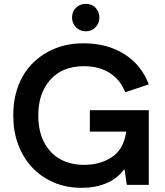

<svg xmlns="http://www.w3.org/2000/svg" viewBox="-20 -930 832 966"><path d="M394 15H390Q313.5 15 250.5 -12Q186 -40 141 -88.5Q95.5 -137.5 71 -204Q47 -269 47 -344.5V-355.5Q47 -408 58.5 -454.5Q70.5 -503.5 93 -544Q115.5 -584 148 -615.5Q180.5 -647 220 -668.5Q260 -690.5 305.5 -701.5Q348.5 -712 396 -712H402.5Q520.5 -712 606.5 -657Q691 -604 728.5 -505.5L610 -466Q598 -496.5 579 -521Q559.5 -545 533.5 -562Q507.5 -579 474.5 -588Q441.5 -597 402.5 -597Q294 -597 233.5 -529Q172.5 -461.5 172.5 -349Q172.5 -290 189 -243.5Q205.5 -198 236 -165.5Q266 -133.5 308.5 -117Q351 -100.5 402.5 -100.5Q483 -100.5 541.5 -138.5Q602.5 -177.5 615 -268H432V-375.5H728.5V0H618L607 -76.5H603.5Q567.5 -29.5 513.5 -7.5Q459.5 15 394 15ZM411.5 -772.5Q382 -772.5 362.2 -792.8Q342.5 -813 342.5 -842Q342.5 -872.5 362.8 -891.5Q383 -910.5 411.5 -910.5Q444 -910.5 462 -889.5Q480 -868.5 480 -842Q480 -813 460.5 -792.8Q441 -772.5 411.5 -772.5Z"/></svg>

Font: Acari Sans Neue
Style: Bold
Weight: 700
Designer: Alfredo Marco Pradil (font), Cristiano Sobral (main changes)
Foundry: Hanken Design Co. (font), Cristiano Sobral (main changes)
Version: Version 2.459;March 19, 2022;FontCreator 14.0.0.2808 64-bit;